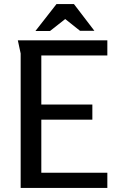

<svg xmlns="http://www.w3.org/2000/svg" viewBox="-20 -928 589 948"><path d="M68 -729H510V-654H184V-412H436V-337H184V-75H510V0H82V-664ZM302 -834 227 -775H155L259 -908H345L446 -776H375Z"/></svg>

Font: Rosario Light Medium
Style: Regular
Weight: 500
Version: Version 1.101; ttfautohint (v1.8.1.43-b0c9)